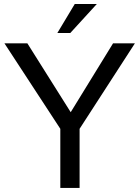

<svg xmlns="http://www.w3.org/2000/svg" viewBox="-20 -928 688 948"><path d="M373 0H277.8V-292L2 -713.9H115.2L329.1 -374L538.1 -713.9H646L373 -292ZM458 -908.2 327.1 -765.1H263.2L349.1 -908.2Z"/></svg>

Font: XB Khoramshahr
Style: Regular
Weight: 400
Designer: Behnam
Foundry: Irmug
Version: Version 8.005 2009